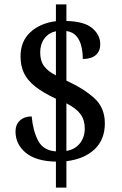

<svg xmlns="http://www.w3.org/2000/svg" viewBox="-20 -780 559 879"><path d="M236 -40Q144 -42 97.5 -81Q51 -120 51 -178Q51 -210 71.5 -228.5Q92 -247 125 -247Q131 -181 154.5 -136Q178 -91 236 -87V-328Q176 -356 140.5 -384.5Q105 -413 89.5 -446Q74 -479 74 -522Q74 -591 119 -632.5Q164 -674 236 -683V-760H284V-684Q366 -682 402.5 -651Q439 -620 439 -577Q439 -546 418.5 -528Q398 -510 359 -510Q359 -540 352.5 -568Q346 -596 329.5 -615Q313 -634 284 -638V-411Q366 -373 413 -329.5Q460 -286 460 -215Q460 -141 413 -96.5Q366 -52 284 -42V79H236ZM236 -637Q203 -630 183.5 -604Q164 -578 164 -540Q164 -501 182 -477Q200 -453 236 -435ZM284 -89Q324 -96 346 -124Q368 -152 368 -192Q368 -231 348.5 -257.5Q329 -284 284 -307Z"/></svg>

Font: Noto Serif Sinhala SemiCondensed Medium
Style: Regular
Weight: 500
Width: 4
Designer: Jelle Bosma - Monotype Design Team
Foundry: Monotype Imaging Inc.
Version: Version 2.007; ttfautohint (v1.8.4.7-5d5b)